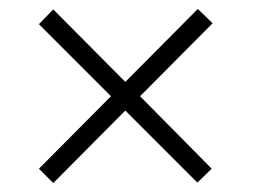

<svg xmlns="http://www.w3.org/2000/svg" viewBox="-20 -568 570 429"><path d="M99 -159 260 -321 421 -160 453 -191 293 -353 455 -516 422 -548 260 -385 99 -547 67 -514 228 -353 67 -191Z"/></svg>

Font: Noto Sans Mono Condensed Light
Style: Regular
Weight: 300
Width: 3
Designer: Monotype Design Team
Foundry: Monotype Imaging Inc.
Version: Version 2.014